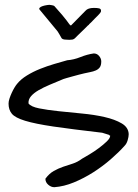

<svg xmlns="http://www.w3.org/2000/svg" viewBox="-20 -779 576 799"><path d="M168.9 -35.2Q184.6 -56.6 203.6 -67.4Q222.7 -78.1 242.7 -85Q262.7 -91.8 282.7 -98.1Q302.7 -104.5 322.3 -119.1Q333 -125 352.5 -136.7Q372.1 -148.4 391.1 -162.6Q410.2 -176.8 424.3 -190.4Q438.5 -204.1 438.5 -213.9Q438.5 -214.8 437.5 -214.8Q435.5 -214.8 435.5 -215.8L433.6 -217.8Q428.7 -219.7 418 -222.7Q407.2 -225.6 405.3 -226.6Q279.3 -241.2 202.6 -252.4Q126 -263.7 84.5 -276.4Q43 -289.1 29.3 -305.7Q15.6 -322.3 15.6 -347.7Q15.6 -357.4 19.5 -369.1Q23.4 -380.9 28.8 -392.6Q34.2 -404.3 40 -414.1Q45.9 -423.8 50.8 -429.7Q66.4 -449.2 91.8 -464.8Q117.2 -480.5 146.5 -492.2Q175.8 -503.9 205.6 -512.7Q235.4 -521.5 259.8 -528.3Q287.1 -530.3 314.9 -541.5Q342.8 -552.7 370.1 -556.6Q383.8 -556.6 392.6 -545.9Q401.4 -535.2 401.4 -523.4Q401.4 -506.8 395 -498.5Q388.7 -490.2 378.4 -485.8Q368.2 -481.4 355.5 -479Q342.8 -476.6 330.1 -473.6Q322.3 -471.7 308.6 -468.3Q294.9 -464.8 281.2 -460.9Q267.6 -457 256.8 -454.1Q246.1 -451.2 244.1 -450.2Q213.9 -437.5 187 -426.3Q160.2 -415 140.1 -403.3Q120.1 -391.6 108.9 -378.4Q97.7 -365.2 98.6 -349.6V-348.6Q108.4 -335 142.6 -328.1Q176.8 -321.3 223.1 -316.4Q269.5 -311.5 320.8 -306.6Q372.1 -301.8 415 -292Q458 -282.2 486.3 -265.6Q514.6 -249 515.6 -220.7Q515.6 -210 511.2 -195.3Q506.8 -180.7 499 -172.9Q474.6 -145.5 440.9 -116.2Q407.2 -86.9 368.2 -62Q329.1 -37.1 287.6 -20Q246.1 -2.9 206.1 0Q192.4 0 180.7 -10.3Q168.9 -20.5 168.9 -35.2ZM144.5 -739.3Q141.6 -743.2 145.5 -747.1Q149.4 -751 156.7 -753.4Q164.1 -755.9 172.4 -757.3Q180.7 -758.8 186.5 -758.8Q188.5 -758.8 196.3 -757.3Q204.1 -755.9 206.1 -753.9Q226.6 -731.4 238.3 -717.3Q250 -703.1 256.8 -694.3Q263.7 -685.5 266.1 -681.6Q268.6 -677.7 271.5 -674.8L275.4 -672.9L335.9 -734.4Q345.7 -746.1 371.1 -746.1Q384.8 -746.1 392.6 -744.1Q400.4 -742.2 400.4 -734.4Q400.4 -731.4 399.9 -730Q399.4 -728.5 396.5 -724.6Q394.5 -721.7 388.2 -715.3Q381.8 -709 374.5 -701.7Q367.2 -694.3 360.8 -687.5Q354.5 -680.7 351.6 -678.7Q351.6 -677.7 349.1 -675.3Q346.7 -672.9 345.7 -672.9Q342.8 -669.9 335 -662.1Q327.1 -654.3 318.4 -646Q309.6 -637.7 301.8 -629.9Q293.9 -622.1 291 -619.1Q286.1 -615.2 281.2 -614.3Q276.4 -613.3 268.6 -613.3Q259.8 -613.3 250 -614.3Q240.2 -615.2 236.3 -620.1Q234.4 -624 228 -634.8Q221.7 -645.5 219.7 -648.4Z"/></svg>

Font: Covered By Your Grace
Style: Regular
Weight: 400
Designer: Kimberly Geswein
Foundry: Kimberly Geswein
Version: Version 1.0